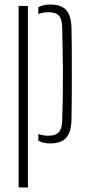

<svg xmlns="http://www.w3.org/2000/svg" viewBox="-20 -626 386 846"><path d="M62 200V-600H103V200ZM149 -35.5Q158.5 -32 169.5 -30Q180.5 -28 193 -28Q224.5 -28 239 -43.5Q253.5 -59 254 -95Q256.5 -172.5 257 -226.2Q257.5 -280 257.2 -322.5Q257 -365 256 -407.8Q255 -450.5 254 -505Q253.5 -541 240 -556.5Q226.5 -572 194 -572Q167 -572 149 -564V-594Q159 -600 172 -603Q185 -606 202 -606Q249.5 -606 271.5 -582Q293.5 -558 295 -503Q296 -469.5 296.2 -415.5Q296.5 -361.5 296.5 -301.5Q296.5 -241.5 296.2 -187Q296 -132.5 295 -97Q293.5 -42.5 271 -18.2Q248.5 6 201 6Q169.5 6 149 -6.5Z"/></svg>

Font: Big Shoulders Stencil Text Thin
Style: Regular
Weight: 100
Designer: Patric King
Foundry: XO Type Co
Version: Version 2.001